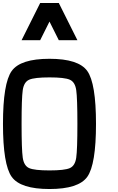

<svg xmlns="http://www.w3.org/2000/svg" viewBox="-20 -1270 790 1290"><path d="M500 -437.5Q500 -609.4 492.2 -664.1Q484.4 -718.8 449.2 -734.4Q414.1 -750 312.5 -750Q210.9 -750 175.8 -734.4Q140.6 -718.8 132.8 -664.1Q125 -609.4 125 -437.5Q125 -265.6 132.8 -210.9Q140.6 -156.2 175.8 -140.6Q210.9 -125 312.5 -125Q414.1 -125 449.2 -140.6Q484.4 -156.2 492.2 -210.9Q500 -265.6 500 -437.5ZM625 -437.5Q625 -164.1 566.4 -82Q507.8 0 312.5 0Q117.2 0 58.6 -82Q0 -164.1 0 -437.5Q0 -710.9 58.6 -793Q117.2 -875 312.5 -875Q507.8 -875 566.4 -793Q625 -710.9 625 -437.5ZM375 -1000 312.5 -1125 250 -1000H125L250 -1250H375L500 -1000Z"/></svg>

Font: CraftyPE
Style: Regular
Weight: 400
Designer: Erek Butcher
Foundry: Haunted Coop
Version: Version 0.018;April 4, 2024;FontCreator 15.0.0.2962 64-bit